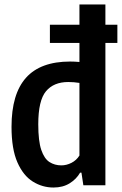

<svg xmlns="http://www.w3.org/2000/svg" viewBox="-20 -828 546 858"><path d="M219 10Q169.5 10 126.8 -16.5Q84 -43 57.8 -102.5Q31.5 -162 31.5 -261.5Q31.5 -408 96.2 -480.5Q161 -553 293.5 -553Q313 -553 335 -551V-808H451V0H352.5L344 -56.5H338Q321.5 -27.5 291.2 -8.8Q261 10 219 10ZM254 -89Q277 -89 299.2 -100.2Q321.5 -111.5 335 -133V-457.5Q310 -461.5 285 -461.5Q220 -461.5 185.5 -420.2Q151 -379 151 -272.5Q151 -197.5 164.5 -158Q178 -118.5 201.2 -103.8Q224.5 -89 254 -89ZM203 -636V-717.5H504.5V-636Z"/></svg>

Font: Encode Sans Condensed SemiBold
Style: Regular
Weight: 600
Width: 3
Designer: Multiple Designers
Foundry: Impallari Type
Version: Version 3.000; ttfautohint (v1.8.3) -l 8 -r 50 -G 200 -x 14 